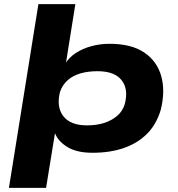

<svg xmlns="http://www.w3.org/2000/svg" viewBox="-20 -725 859 925"><path d="M23 180 165 -705H343L297 -417L293 -416Q312 -448 345 -469.5Q378 -491 420 -502.5Q462 -514 508 -514Q613 -514 675 -472Q737 -430 757 -357.5Q777 -285 754 -194Q732 -123 686.5 -78.5Q641 -34 575.5 -11.5Q510 11 426 11Q350 11 305 -16.5Q260 -44 245 -83V-84L202 180ZM399 -121Q445 -121 481 -132.5Q517 -144 543.5 -166Q570 -188 581 -223Q600 -295 566 -338.5Q532 -382 450 -382Q406 -382 369.5 -372Q333 -362 307 -339.5Q281 -317 269 -282Q251 -210 285 -165.5Q319 -121 399 -121Z"/></svg>

Font: Nunito Sans 7pt Expanded ExtraBold
Style: Italic
Weight: 800
Width: 7
Italic angle: -9°
Designer: Vernon Adams
Foundry: Vernon Adams
Version: Version 3.101;gftools[0.9.27]